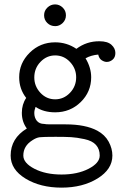

<svg xmlns="http://www.w3.org/2000/svg" viewBox="-20 -631 565 880"><path d="M28.8 82Q28.8 2.9 103 -42Q80.1 -72.8 80.1 -113.8Q80.1 -152.8 100.1 -182.1Q67.9 -223.1 67.9 -276.9Q67.9 -341.8 116 -389.4Q164.1 -437 232.9 -437Q286.1 -437 330.1 -407.2Q377 -442.4 436 -441.9Q473.1 -441.9 491 -425.5Q508.8 -409.2 508.8 -388.2Q508.8 -368.2 496.3 -357.7Q483.9 -347.2 469.2 -347.2Q458 -347.2 446 -355Q434.1 -362.8 430.2 -380.9Q397 -377.9 372.1 -363.8Q397.9 -320.8 397.9 -276.9Q397.9 -210 349.9 -163.1Q301.8 -116.2 232.9 -116.2Q179.7 -116.2 143.1 -141.1Q137.2 -126 137.2 -112.8Q137.2 -91.8 148.9 -77.1Q161.1 -63 182.1 -63Q189.9 -61 210.9 -61H280.8Q371.6 -61 425.8 -32.2Q460.9 -13.2 478 18.3Q495.1 49.8 495.1 82Q495.1 145 427 187Q358.9 229 262 229Q165 229 96.9 187.5Q28.8 146 28.8 82ZM86.9 82Q86.9 116.2 137.9 142.6Q189 168.9 262 168.9Q335 168.9 386 142.6Q437 116.2 437 82Q437 52.2 419.9 33.2Q402.8 14.2 366.9 6.6Q331.1 -1 305.9 -2.4Q280.8 -3.9 234.9 -3.9Q177.7 -3.9 161.9 -2Q146 0 127.9 12.2Q86.9 38.1 86.9 82ZM137.2 -275.9Q137.2 -235.8 165 -205.8Q192.9 -175.8 232.9 -175.8Q272 -175.8 300.5 -205.3Q329.1 -234.9 329.1 -276.9Q329.1 -316.9 301 -346.9Q272.9 -377 232.9 -377Q193.8 -377 165.5 -347.4Q137.2 -317.9 137.2 -275.9ZM233.4 -511.2Q211.4 -511.2 196.8 -525.6Q182.1 -540 182.1 -561Q182.1 -582 197.3 -596.4Q212.4 -610.8 232.4 -610.8Q252.4 -610.8 267.3 -596.4Q282.2 -582 282.2 -561Q282.2 -540 267.3 -525.6Q252.4 -511.2 233.4 -511.2Z"/></svg>

Font: CMU Typewriter Text Variable Width
Style: Medium
Weight: 500
Version: Version 0.7.0